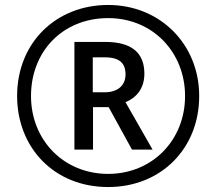

<svg xmlns="http://www.w3.org/2000/svg" viewBox="-20 -744 871 774"><path d="M416 10C628 10 783 -144 783 -357C783 -567 624 -724 416 -724C206 -724 49 -572 49 -357C49 -149 198 10 416 10ZM416 -43C237 -43 105 -179 105 -357C105 -537 233 -671 416 -671C596 -671 726 -533 726 -357C726 -177 592 -43 416 -43ZM280 -141H355V-312H418L512 -141H595L486 -332C529 -350 562 -386 562 -447C562 -532 510 -575 404 -575H280ZM402 -372H354V-513H401C459 -513 486 -492 486 -444C486 -399 454 -372 402 -372Z"/></svg>

Font: Noto Sans Ethiopic SemiCondensed
Style: Regular
Weight: 400
Width: 4
Designer: Monotype Design Team
Foundry: Monotype Imaging Inc.
Version: Version 2.102